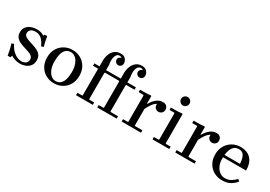

<svg xmlns="http://www.w3.org/2000/svg" viewBox="16 -1580 3419 2430"><g transform="rotate(30 1726.0 -365.0)"><path d="M139 -370Q139 -343 159.5 -327Q180 -311 212.5 -300Q245 -289 281.5 -277.5Q318 -266 350.5 -249.5Q383 -233 403 -205Q423 -177 423 -132Q423 -82 397.5 -50.5Q372 -19 334.5 -4.5Q297 10 259 10Q218 10 184.5 -1Q151 -12 125 -28L112 0H74Q68 -39 59 -80Q50 -121 37 -160L70 -170Q99 -112 133.5 -80.5Q168 -49 200.5 -37Q233 -25 258 -25Q292 -25 318.5 -43.5Q345 -62 345 -99Q345 -129 324.5 -146.5Q304 -164 271.5 -175Q239 -186 202.5 -197Q166 -208 133 -224Q100 -240 79.5 -267.5Q59 -295 59 -339Q59 -385 84 -415Q109 -445 148 -460Q187 -475 232 -475Q266 -475 293 -466.5Q320 -458 337 -445L346 -465H384Q389 -429 396.5 -393.5Q404 -358 414 -324L381 -314Q356 -373 320 -406.5Q284 -440 230 -440Q182 -440 160.5 -418.5Q139 -397 139 -370Z M752 -475Q817 -475 870.5 -445.5Q924 -416 956 -361.5Q988 -307 988 -232Q988 -157 956 -102.5Q924 -48 870.5 -19Q817 10 752 10Q688 10 634.5 -19Q581 -48 549 -102.5Q517 -157 517 -232Q517 -307 549 -361.5Q581 -416 634.5 -445.5Q688 -475 752 -475ZM757 -25Q804 -25 831 -52Q858 -79 870 -125Q882 -171 882 -229Q882 -292 864 -339.5Q846 -387 815.5 -413.5Q785 -440 747 -440Q702 -440 674 -413Q646 -386 634.5 -339.5Q623 -293 623 -236Q623 -173 641 -125.5Q659 -78 689.5 -51.5Q720 -25 757 -25Z M1073 0V-35H1142L1148 -41V-423L1142 -430H1073V-465H1148V-544Q1148 -597 1165 -641.5Q1182 -686 1216.5 -713Q1251 -740 1301 -740Q1339 -740 1360 -724.5Q1381 -709 1389.5 -688.5Q1398 -668 1398 -652Q1398 -627 1382.5 -611Q1367 -595 1345 -595Q1323 -595 1307.5 -610.5Q1292 -626 1292 -648Q1292 -668 1305 -681Q1318 -694 1337 -696Q1331 -702 1323 -705.5Q1315 -709 1303 -709Q1279 -709 1264.5 -693Q1250 -677 1243.5 -652Q1237 -627 1237.5 -598Q1238 -569 1244 -542V-465H1459V-544Q1459 -597 1476.5 -641.5Q1494 -686 1528 -713Q1562 -740 1612 -740Q1650 -740 1671 -724.5Q1692 -709 1701 -688.5Q1710 -668 1710 -652Q1710 -627 1694 -611Q1678 -595 1656 -595Q1634 -595 1618.5 -610.5Q1603 -626 1603 -648Q1603 -668 1616.5 -681Q1630 -694 1648 -696Q1642 -702 1634 -705.5Q1626 -709 1614 -709Q1590 -709 1575.5 -693Q1561 -677 1554.5 -652Q1548 -627 1548.5 -598Q1549 -569 1555 -542V-465H1680V-430H1560L1554 -423V-41L1560 -35H1667V0H1384V-35H1453L1459 -41V-423L1453 -430H1249L1243 -423V-41L1249 -35H1318V0Z M1910 -356Q1937 -406 1978.5 -440.5Q2020 -475 2072 -475Q2098 -475 2114.5 -465Q2131 -455 2138.5 -439Q2146 -423 2146 -405Q2146 -377 2127.5 -358Q2109 -339 2080 -339Q2052 -339 2033.5 -358Q2015 -377 2015 -405Q2015 -417 2021.5 -431.5Q2028 -446 2035 -453L2034 -425Q2015 -419 1996.5 -405.5Q1978 -392 1957 -363.5Q1936 -335 1910 -283ZM1910 -41 1917 -35H2023V0H1740V-35H1809L1815 -41V-423L1809 -430H1740V-465Q1766 -465 1792.5 -465.5Q1819 -466 1845.5 -467Q1872 -468 1898 -471L1904 -465V-356H1910Z M2191 0V-35H2260L2266 -41V-423L2260 -430H2191V-465Q2217 -465 2245 -465.5Q2273 -466 2301 -467Q2329 -468 2355 -471L2361 -465V-41L2367 -35H2436V0ZM2309 -563Q2285 -563 2266 -581.5Q2247 -600 2247 -625Q2247 -651 2266 -669Q2285 -687 2309 -687Q2335 -687 2353 -669Q2371 -651 2371 -625Q2371 -600 2353 -581.5Q2335 -563 2309 -563Z M2693 -356Q2720 -406 2761.5 -440.5Q2803 -475 2855 -475Q2881 -475 2897.5 -465Q2914 -455 2921.5 -439Q2929 -423 2929 -405Q2929 -377 2910.5 -358Q2892 -339 2863 -339Q2835 -339 2816.5 -358Q2798 -377 2798 -405Q2798 -417 2804.5 -431.5Q2811 -446 2818 -453L2817 -425Q2798 -419 2779.5 -405.5Q2761 -392 2740 -363.5Q2719 -335 2693 -283ZM2693 -41 2700 -35H2806V0H2523V-35H2592L2598 -41V-423L2592 -430H2523V-465Q2549 -465 2575.5 -465.5Q2602 -466 2628.5 -467Q2655 -468 2681 -471L2687 -465V-356H2693Z M3228 -32Q3280 -32 3317.5 -56Q3355 -80 3382 -109L3409 -86Q3388 -61 3361.5 -39Q3335 -17 3298 -3.5Q3261 10 3208 10Q3145 10 3091.5 -19Q3038 -48 3005.5 -102.5Q2973 -157 2973 -232Q2973 -307 3005.5 -361.5Q3038 -416 3091.5 -445.5Q3145 -475 3208 -475Q3271 -475 3317 -450.5Q3363 -426 3388.5 -376Q3414 -326 3414 -250H3063V-285H3305Q3301 -360 3277.5 -400Q3254 -440 3202 -440Q3158 -440 3130.5 -413.5Q3103 -387 3089.5 -340Q3076 -293 3076 -232Q3076 -172 3096.5 -127Q3117 -82 3151.5 -57Q3186 -32 3228 -32Z"/></g></svg>

Font: Brygada 1918 Medium
Style: Regular
Weight: 500
Designer: Mateusz Machalski | Borys Kosmynka | Przemek Hoffer
Foundry: NIEPODLEGLA 2018
Version: Version 3.006